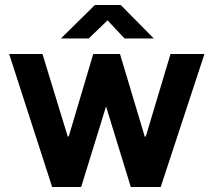

<svg xmlns="http://www.w3.org/2000/svg" viewBox="-20 -744 850 764"><path d="M619.5 0H500.5L402 -320.5L303 0H187.5L16.5 -529H149L249.5 -201H253.5L351 -529H457.5L556 -200.5H560L658.5 -529H793.5ZM408 -663 333 -591H222.5L357.5 -724H460.5L592 -591H475.5Z"/></svg>

Font: 1883 Sans
Style: Bold
Weight: 700
Designer: 1883 Sans project is a fork of Public Sans.
Version: Version 1.009